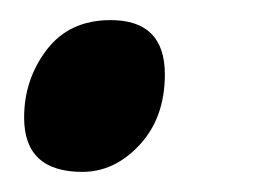

<svg xmlns="http://www.w3.org/2000/svg" viewBox="-20 -161 264 191"><path d="M144 -87Q144 -141 90 -141Q49 -141 26.5 -111.5Q4 -82 4 -44Q4 10 62 10Q94 10 119 -17Q144 -44 144 -87Z"/></svg>

Font: Noto Sans Display Condensed
Style: Bold Italic
Weight: 700
Width: 3
Designer: Monotype Design team
Foundry: Monotype Imaging Inc.
Version: 1.000